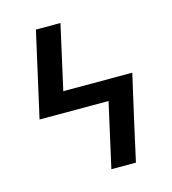

<svg xmlns="http://www.w3.org/2000/svg" viewBox="-109 -825 819 914"><g transform="rotate(-15 300.0 -367.5)"><path d="M327 0 398 -317H58L152 -735H273L202 -418H542L492 -198L448 0Z"/></g></svg>

Font: Iosevka Book
Style: Bold
Weight: 700
Designer: Belleve Invis
Foundry: Belleve Invis
Version: Version 28.0.7; ttfautohint (v1.8.3)